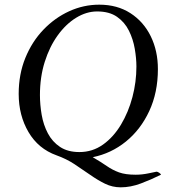

<svg xmlns="http://www.w3.org/2000/svg" viewBox="-20 -669 733 822"><path d="M405 -649Q482 -649 538.5 -612.5Q595 -576 625.5 -513.5Q656 -451 656 -373Q656 -273 619 -193.5Q582 -114 519 -63Q456 -12 377 4Q413 25 437.5 42Q462 59 489.5 69Q517 79 561 79Q588 79 616.5 73Q645 67 650 66Q655 66 662 71Q669 76 669 79Q627 100 583 116.5Q539 133 497 133Q461 133 429.5 117.5Q398 102 366 79.5Q334 57 299 34Q264 11 222 -4Q144 -32 102 -103.5Q60 -175 60 -267Q60 -351 88.5 -421Q117 -491 166 -542Q215 -593 276.5 -621Q338 -649 405 -649ZM396 -620Q350 -620 306 -593Q262 -566 227 -517.5Q192 -469 171.5 -404Q151 -339 151 -262Q151 -220 158.5 -177Q166 -134 185 -98Q204 -62 237 -40Q270 -18 320 -18Q376 -18 421 -50Q466 -82 498 -135.5Q530 -189 547 -253.5Q564 -318 564 -384Q564 -419 557 -460Q550 -501 532 -537.5Q514 -574 481 -597Q448 -620 396 -620Z"/></svg>

Font: Amiri
Style: Italic
Weight: 400
Italic angle: 10°
Designer: Khaled Hosny
Version: Version 0.113